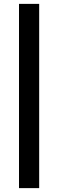

<svg xmlns="http://www.w3.org/2000/svg" viewBox="-20 -801 301 990"><path d="M182 169V-781H78V169Z"/></svg>

Font: SnT
Style: Bold
Weight: 700
Designer: Natanael Gama
Version: Version 1.001;PS 001.001;hotconv 1.0.70;makeotf.lib2.5.58329